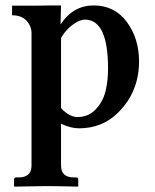

<svg xmlns="http://www.w3.org/2000/svg" viewBox="-20 -465 576 714"><path d="M207 -324.2V-63Q237.8 -29.8 268.1 -29.8Q309.1 -29.8 335.9 -58.3Q362.8 -86.9 372.3 -125.5Q381.8 -164.1 381.8 -210Q381.8 -392.1 295.9 -392.1Q276.9 -392.1 251 -373.5Q225.1 -355 207 -324.2ZM97.2 150.9V-341.8Q97.2 -367.7 78.6 -387.9Q60.1 -408.2 24.9 -408.2V-443.8Q163.1 -443.8 167 -444.8H207L205.1 -374Q252 -444.8 328.1 -444.8Q406.2 -444.8 451.7 -383.3Q497.1 -321.8 497.1 -236.8Q497.1 -124 419.9 -46.9Q360.8 12.2 273.9 12.2Q243.2 12.2 207 -4.9V150.9Q207 194.8 254.9 194.8H263.2Q271 194.8 271 203.1V227.1L270 229Q189 227.1 149.9 227.1L34.2 229L32.2 227.1V203.1Q32.2 195.3 40 194.8H48.8Q97.2 194.8 97.2 150.9Z"/></svg>

Font: Linux Libertine
Style: Bold
Weight: 700
Designer: Philipp H. Poll
Foundry: Philipp H. Poll
Version: Version 5.0.3